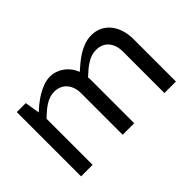

<svg xmlns="http://www.w3.org/2000/svg" viewBox="-77 -810 1093 1093"><g transform="rotate(-45 469.5 -263.5)"><path d="M85.9 -517.6H158.2L172.9 -427.7Q189.5 -443.4 211.2 -460.9Q232.9 -478.5 257.6 -493.2Q282.2 -507.8 308.8 -517.6Q335.4 -527.3 362.3 -527.3Q384.3 -527.3 405.8 -520Q427.2 -512.7 445.6 -499.5Q463.9 -486.3 478.3 -467.5Q492.7 -448.7 501 -425.8Q519 -441.9 540.5 -459.7Q562 -477.5 586.2 -492.7Q610.4 -507.8 637.7 -517.6Q665 -527.3 695.3 -527.3Q731 -527.3 759.5 -513.4Q788.1 -499.5 808.1 -474.6Q828.1 -449.7 838.9 -415.8Q849.6 -381.8 849.6 -341.8V0H756.8V-334Q756.8 -360.4 749.8 -381.6Q742.7 -402.8 729.5 -418Q716.3 -433.1 697.5 -441.2Q678.7 -449.2 655.3 -449.2Q635.3 -449.2 617.4 -443.4Q599.6 -437.5 582.3 -427Q564.9 -416.5 547.6 -401.9Q530.3 -387.2 512.2 -370.1Q513.2 -363.3 513.4 -356.7Q513.7 -350.1 513.7 -341.8V0H420.9V-334Q420.9 -360.4 413.6 -381.6Q406.2 -402.8 392.8 -418Q379.4 -433.1 360.4 -441.2Q341.3 -449.2 318.4 -449.2Q298.8 -449.2 281.2 -443.4Q263.7 -437.5 246.8 -427Q230 -416.5 213.1 -402.1Q196.3 -387.7 178.7 -371.1V0H85.9Z"/></g></svg>

Font: Proza Libre
Style: Regular
Weight: 400
Designer: Jasper de Waard
Foundry: Jasper de Waard
Version: Version 1.000; ttfautohint (v1.4.1.8-43bc)